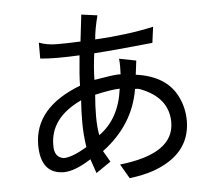

<svg xmlns="http://www.w3.org/2000/svg" viewBox="-57 -885 1114 983"><g transform="rotate(-5 500.0 -393.0)"><path d="M434 -198Q426 -241 426 -294Q426 -348 431 -406Q520 -426 559 -426Q539 -272 434 -198ZM243 -97Q194 -104 195 -166Q194 -308 357 -384Q353 -335 353 -270Q353 -206 363 -143Q286 -97 243 -97ZM378 -79 403 -6 479 -58 446 -115Q607 -235 637 -418Q653 -418 661 -415Q807 -360 807 -232Q807 -70 527 -39L570 35Q641 26 691 9Q884 -59 887 -229V-232Q887 -300 858 -358Q803 -469 647 -490L656 -562L569 -579Q571 -561 571 -540Q571 -518 570 -499H555Q527 -498 434 -482Q435 -547 445 -618Q543 -624 746 -645L757 -727Q623 -697 456 -688Q459 -735 478 -810L396 -821L380 -684Q314 -681 260 -681Q207 -681 167 -697V-615Q206 -611 258 -611Q310 -611 369 -614Q358 -507 358 -459Q118 -367 118 -174Q119 -25 239 -25Q295 -26 378 -79Z"/></g></svg>

Font: Sawarabi Gothic
Style: Regular
Weight: 400
Designer: mshio (mshio@users.sourceforge.jp)
Version: Version 20141215